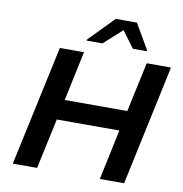

<svg xmlns="http://www.w3.org/2000/svg" viewBox="-95 -993 1029 1082"><g transform="rotate(10 419.0 -452.0)"><path d="M50 0 198 -688H336L276 -404H634L695 -688H834L687 0H548L609 -288H251L189 0ZM339 -755 340 -761 480 -904H601L684 -761L683 -755H604L534 -849L430 -755Z"/></g></svg>

Font: Saira Expanded SemiBold
Style: Italic
Weight: 600
Width: 7
Italic angle: -12°
Designer: Hector Gatti with collaboration of the Omnibus-Type team
Foundry: Omnibus-Type
Version: Version 1.101